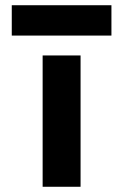

<svg xmlns="http://www.w3.org/2000/svg" viewBox="-20 -704 471 734"><path d="M406 -684H25V-568H406ZM288 10V-492H143V10Z"/></svg>

Font: Bluebird
Style: SfBdExt
Weight: 700
Designer: Jasper
Foundry: Cannot Into Space Fonts
Version: Version 0.98